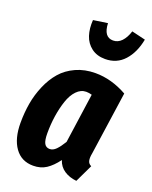

<svg xmlns="http://www.w3.org/2000/svg" viewBox="-154 -901 790 1001"><g transform="rotate(20 241.0 -400.5)"><path d="M317.9 -633.8Q272.5 -633.8 241.7 -657.2Q210.9 -680.7 198.7 -718.3Q186.5 -755.9 189.9 -803.2L269 -814.9Q272 -738.8 324.2 -738.8Q351.1 -738.8 371.1 -759.8Q391.1 -780.8 402.8 -817.9L479 -799.8Q464.8 -725.1 423.6 -679.4Q382.3 -633.8 317.9 -633.8ZM297.9 -547.9Q386.7 -547.9 474.1 -499L423.8 -148.9Q418.9 -124 422.1 -107.9Q425.3 -91.8 441.9 -84L395 14.2Q355.5 10.3 326.7 -8.8Q297.9 -27.8 287.1 -62Q258.3 -22.9 227.8 -2.9Q197.3 17.1 155.8 17.1Q90.3 17.1 54.2 -33.4Q18.1 -84 18.1 -170.9Q18.1 -227.5 27.1 -279.8Q36.1 -332 57.4 -381.6Q78.6 -431.2 110.1 -467.5Q141.6 -503.9 189.9 -525.9Q238.3 -547.9 297.9 -547.9ZM285.2 -439.9Q255.9 -439.9 232.4 -415.5Q209 -391.1 195.6 -350.8Q182.1 -310.5 175 -263.9Q168 -217.3 168 -168Q168 -127.9 177.5 -111.1Q187 -94.2 207 -94.2Q225.6 -94.2 242.2 -111.1Q258.8 -127.9 277.8 -159.2L316.9 -435.1Q300.8 -439.9 285.2 -439.9Z"/></g></svg>

Font: Fira Sans Compressed
Style: Bold Italic
Weight: 700
Width: 3
Italic angle: -8°
Designer: Carrois Corporate & Edenspiekermann AG
Foundry: Carrois Corporate GbR & Edenspiekermann AG
Version: Version 4.203;PS 004.203;hotconv 1.0.88;makeotf.lib2.5.64775